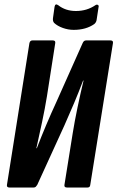

<svg xmlns="http://www.w3.org/2000/svg" viewBox="-20 -835 523 855"><path d="M22 0Q9 0 11 -12L111 -643Q114 -655 124 -655H215Q228 -655 226 -643L189 -406Q180 -351 167.5 -292Q155 -233 142 -175H144Q164 -227 186 -279Q208 -331 232 -383L348 -643Q353 -655 363 -655H472Q485 -655 483 -643L382 -12Q381 0 370 0H278Q265 0 267 -12L304 -243Q312 -293 325 -355.5Q338 -418 352 -476H350Q331 -426 310 -376Q289 -326 267 -277L146 -12Q143 -7 139.5 -3.5Q136 0 130 0ZM308 -702Q284 -702 260 -710.5Q236 -719 221 -733Q214 -741 216 -755L223 -805Q226 -821 239 -812Q272 -786 318 -786Q367 -786 405 -812Q411 -816 416 -813Q421 -810 419 -804L410 -745Q408 -735 400 -728Q363 -702 308 -702Z"/></svg>

Font: Sofia Sans Extra Condensed ExtraBold
Style: Italic
Weight: 800
Italic angle: -9°
Designer: Botio Nikoltchev, Ani Petrova
Foundry: lettersoup
Version: Version 4.101; ttfautohint (v1.8.4.7-5d5b)